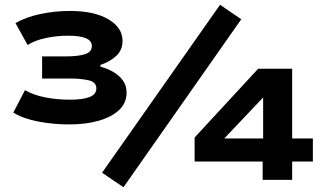

<svg xmlns="http://www.w3.org/2000/svg" viewBox="-20 -756 1370 807"><path d="M270 -233Q203 -233 139 -245.5Q75 -258 36 -283L85 -377Q122 -356 171 -346.5Q220 -337 274 -337Q327 -337 356 -348Q385 -359 385 -384Q385 -411 352.5 -418.5Q320 -426 274 -426H157V-519H259Q307 -519 336.5 -528Q366 -537 366 -563Q366 -585 340.5 -595.5Q315 -606 266 -606Q220 -606 174 -596.5Q128 -587 96 -567L45 -659Q89 -684 149 -697Q209 -710 273 -710Q376 -710 435.5 -675Q495 -640 495 -584Q495 -546 469 -521.5Q443 -497 402 -483V-476Q431 -468 455.5 -454Q480 -440 496 -418.5Q512 -397 512 -366Q512 -324 481.5 -294.5Q451 -265 396.5 -249Q342 -233 270 -233ZM499 31 409 -30 905 -736 994 -675ZM1084 0V-77H798V-178L1065 -467H1208V-174H1295V-77H1208V0ZM1086 -174V-361H1100L878 -127L871 -174Z"/></svg>

Font: Nunito Sans 7pt Expanded ExtraBold
Style: Regular
Weight: 800
Width: 7
Designer: Vernon Adams
Foundry: Vernon Adams
Version: Version 3.101;gftools[0.9.27]